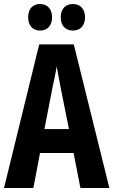

<svg xmlns="http://www.w3.org/2000/svg" viewBox="-20 -935 564 955"><path d="M120 -849C120 -807 144 -783 179 -783C216 -783 239 -808 239 -849C239 -890 216 -915 179 -915C144 -915 120 -892 120 -849ZM282 -849C282 -807 306 -783 343 -783C380 -783 403 -808 403 -849C403 -890 380 -915 343 -915C307 -915 282 -892 282 -849ZM380 0H524L347 -714H175L0 0H146L179 -174H346ZM283 -492 323 -293H201L240 -494C246 -524 258 -576 262 -605C269 -569 273 -542 283 -492Z"/></svg>

Font: Noto Sans Gurmukhi ExtraCondensed
Style: Bold
Weight: 700
Width: 2
Designer: Jelle Bosma - Monotype Design Team
Foundry: Monotype Imaging Inc.
Version: Version 2.004